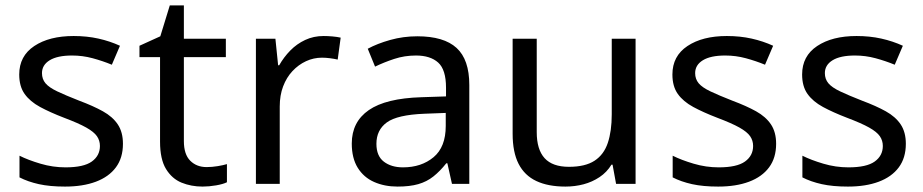

<svg xmlns="http://www.w3.org/2000/svg" viewBox="-20 -679 3410 709"><path d="M434 -148Q434 -96 408 -61Q382 -26 334 -8Q286 10 220 10Q164 10 123.5 1Q83 -8 52 -24V-104Q84 -88 129.5 -74.5Q175 -61 222 -61Q289 -61 319 -82.5Q349 -104 349 -140Q349 -160 338 -176Q327 -192 298.5 -208Q270 -224 217 -244Q165 -264 128 -284Q91 -304 71 -332Q51 -360 51 -404Q51 -472 106.5 -509Q162 -546 252 -546Q301 -546 343.5 -536.5Q386 -527 423 -510L393 -440Q359 -454 322 -464Q285 -474 246 -474Q192 -474 163.5 -456.5Q135 -439 135 -409Q135 -387 148 -371.5Q161 -356 191.5 -341.5Q222 -327 273 -307Q324 -288 360 -268Q396 -248 415 -219.5Q434 -191 434 -148Z M743 -62Q763 -62 784 -65.5Q805 -69 818 -73V-6Q804 1 778 5.5Q752 10 728 10Q686 10 650.5 -4.5Q615 -19 593 -55Q571 -91 571 -156V-468H495V-510L572 -545L607 -659H659V-536H814V-468H659V-158Q659 -109 682.5 -85.5Q706 -62 743 -62Z M1175 -546Q1190 -546 1207.5 -544.5Q1225 -543 1238 -540L1227 -459Q1214 -462 1198.5 -464Q1183 -466 1169 -466Q1138 -466 1110 -453Q1082 -440 1060 -416.5Q1038 -393 1025.5 -360Q1013 -327 1013 -286V0H925V-536H997L1007 -438H1011Q1028 -468 1052 -492.5Q1076 -517 1107 -531.5Q1138 -546 1175 -546Z M1521 -545Q1619 -545 1666 -502Q1713 -459 1713 -365V0H1649L1632 -76H1628Q1605 -47 1580.5 -27.5Q1556 -8 1524.5 1Q1493 10 1448 10Q1400 10 1361.5 -7Q1323 -24 1301 -59.5Q1279 -95 1279 -149Q1279 -229 1342 -272.5Q1405 -316 1536 -320L1627 -323V-355Q1627 -422 1598 -448Q1569 -474 1516 -474Q1474 -474 1436 -461.5Q1398 -449 1365 -433L1338 -499Q1373 -518 1421 -531.5Q1469 -545 1521 -545ZM1547 -259Q1447 -255 1408.5 -227Q1370 -199 1370 -148Q1370 -103 1397.5 -82Q1425 -61 1468 -61Q1536 -61 1581 -98.5Q1626 -136 1626 -214V-262Z M2327 -536V0H2255L2242 -71H2238Q2221 -43 2194 -25Q2167 -7 2135 1.5Q2103 10 2068 10Q2004 10 1960.5 -10.5Q1917 -31 1895 -74Q1873 -117 1873 -185V-536H1962V-191Q1962 -127 1991 -95Q2020 -63 2081 -63Q2141 -63 2175.5 -85.5Q2210 -108 2224.5 -151.5Q2239 -195 2239 -257V-536Z M2846 -148Q2846 -96 2820 -61Q2794 -26 2746 -8Q2698 10 2632 10Q2576 10 2535.5 1Q2495 -8 2464 -24V-104Q2496 -88 2541.5 -74.5Q2587 -61 2634 -61Q2701 -61 2731 -82.5Q2761 -104 2761 -140Q2761 -160 2750 -176Q2739 -192 2710.5 -208Q2682 -224 2629 -244Q2577 -264 2540 -284Q2503 -304 2483 -332Q2463 -360 2463 -404Q2463 -472 2518.5 -509Q2574 -546 2664 -546Q2713 -546 2755.5 -536.5Q2798 -527 2835 -510L2805 -440Q2771 -454 2734 -464Q2697 -474 2658 -474Q2604 -474 2575.5 -456.5Q2547 -439 2547 -409Q2547 -387 2560 -371.5Q2573 -356 2603.5 -341.5Q2634 -327 2685 -307Q2736 -288 2772 -268Q2808 -248 2827 -219.5Q2846 -191 2846 -148Z M3325 -148Q3325 -96 3299 -61Q3273 -26 3225 -8Q3177 10 3111 10Q3055 10 3014.5 1Q2974 -8 2943 -24V-104Q2975 -88 3020.5 -74.5Q3066 -61 3113 -61Q3180 -61 3210 -82.5Q3240 -104 3240 -140Q3240 -160 3229 -176Q3218 -192 3189.5 -208Q3161 -224 3108 -244Q3056 -264 3019 -284Q2982 -304 2962 -332Q2942 -360 2942 -404Q2942 -472 2997.5 -509Q3053 -546 3143 -546Q3192 -546 3234.5 -536.5Q3277 -527 3314 -510L3284 -440Q3250 -454 3213 -464Q3176 -474 3137 -474Q3083 -474 3054.5 -456.5Q3026 -439 3026 -409Q3026 -387 3039 -371.5Q3052 -356 3082.5 -341.5Q3113 -327 3164 -307Q3215 -288 3251 -268Q3287 -248 3306 -219.5Q3325 -191 3325 -148Z"/></svg>

Font: uoriya15
Style: Book
Weight: 400
Designer: Jelle Bosma - Monotype Design Team
Foundry: Monotype Imaging Inc.
Version: Version 2.003